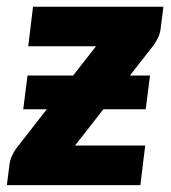

<svg xmlns="http://www.w3.org/2000/svg" viewBox="-35 -538 496 558"><path d="M440 -518.5 432 -456.5Q430.5 -440.5 423 -425.8Q415.5 -411 407 -401L342.5 -318.5H401L388.5 -220.5H265.5L183 -115H387L373 0H-15L-7 -63Q-6 -72.5 0.8 -87Q7.5 -101.5 18 -114L101 -220.5H32.5L45 -318.5H177.5L244 -403.5H47L61 -518.5Z"/></svg>

Font: Lato ExtraBold
Style: Italic
Weight: 800
Italic angle: -7°
Designer: Lukasz Dziedzic with Adam Twardoch and Botio Nikoltchev
Foundry: tyPoland Lukasz Dziedzic
Version: Version 2.015; 2015-08-06; http://www.latofonts.com/